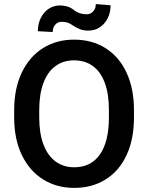

<svg xmlns="http://www.w3.org/2000/svg" viewBox="-20 -916 730 946"><path d="M524.9 -890.1Q524.9 -854.5 510.5 -825.9Q496.1 -797.4 471.2 -781.2Q446.3 -765.1 415.5 -765.1Q391.1 -765.1 374 -772.2Q356.9 -779.3 344.2 -787.4Q331.5 -795.4 327.6 -797.9Q310.5 -808.6 283.7 -808.6Q264.6 -808.6 252.2 -794.4Q239.7 -780.3 239.7 -758.3L166.5 -762.2Q166.5 -797.9 180.7 -826.9Q194.8 -856 219.7 -872.6Q244.6 -889.2 275.4 -889.2Q315.4 -889.2 342.8 -867.7Q369.6 -845.7 407.2 -845.7Q426.3 -845.7 439.2 -859.9Q452.1 -874 452.1 -896ZM640.1 -337.4Q640.1 -230.5 603.8 -152.1Q567.4 -73.7 500.7 -32Q434.1 9.8 345.7 9.8Q259.3 9.8 192.1 -32.2Q125 -74.2 87.4 -152.6Q49.8 -231 49.8 -337.4V-373Q49.8 -479.5 87.2 -558.1Q124.5 -636.7 191.4 -678.7Q258.3 -720.7 344.7 -720.7Q433.1 -720.7 500 -678.7Q566.9 -636.7 603.5 -558.1Q640.1 -479.5 640.1 -373ZM516.6 -374Q516.6 -453.1 496.3 -507.8Q476.1 -562.5 437.5 -590.6Q398.9 -618.7 344.7 -618.7Q292 -618.7 253.4 -590.6Q214.8 -562.5 194.1 -507.6Q173.3 -452.6 173.3 -374V-337.4Q173.3 -258.8 194.3 -203.6Q215.3 -148.4 254.2 -120.1Q293 -91.8 345.7 -91.8Q428.2 -91.8 472.4 -155Q516.6 -218.3 516.6 -337.4Z"/></svg>

Font: Mardoto Medium
Style: Regular
Weight: 500
Designer: Christian Robertson, Vahan Hovhannisyan
Foundry: Google
Version: Version 1.000